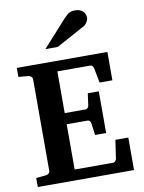

<svg xmlns="http://www.w3.org/2000/svg" viewBox="-99 -997 797 1065"><g transform="rotate(-10 299.0 -464.5)"><path d="M25.9 0V-50.8L81.1 -56.2Q89.8 -57.1 96.9 -62.7Q104 -68.4 104 -78.1V-592.8Q104 -602.5 96.9 -608.4Q89.8 -614.3 81.1 -615.2L25.9 -620.1V-670.9H536.1V-511.2H463.9L448.2 -594.2Q446.3 -601.6 441.7 -607.2Q437 -612.8 430.2 -612.8H244.1V-377.9H362.8Q369.6 -377.9 374.3 -384.3Q378.9 -390.6 379.9 -396L389.2 -463.9H451.2V-229H389.2L379.9 -296.9Q378.9 -302.2 374.3 -308.6Q369.6 -314.9 362.8 -314.9H244.1V-60.1H461.9Q468.3 -60.1 473.6 -66.9Q479 -73.7 480 -79.1L495.1 -183.1H567.9V0ZM458 -876.5Q458 -871.6 455.8 -865.5Q453.6 -859.4 450.2 -853.5Q446.8 -847.7 441.9 -842.5Q437 -837.4 432.1 -834.5L270 -746.1H200.2L336.9 -897.5Q345.7 -906.7 352.8 -912.8Q359.9 -918.9 366.9 -922.6Q374 -926.3 381.8 -927.7Q389.6 -929.2 399.9 -929.2Q416 -929.2 427 -924.3Q438 -919.4 445.1 -911.9Q452.1 -904.3 455.1 -894.8Q458 -885.3 458 -876.5Z"/></g></svg>

Font: Charis SIL Eur
Style: Bold
Weight: 700
Foundry: SIL International
Version: Version 5.000